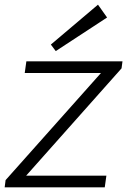

<svg xmlns="http://www.w3.org/2000/svg" viewBox="-27 -803 545 823"><path d="M-3 -31 428 -515 440 -490H79L86 -540H498L494 -510L62 -24L51 -50H429L422 0H-7ZM432 -728 212 -584 191 -612 393 -783Z"/></svg>

Font: Pathway Extreme 8pt Thin
Style: Italic
Weight: 100
Italic angle: -8°
Designer: Eduardo Rodriguez Tunni
Foundry: Eduardo Rodriguez Tunni
Version: Version 1.000